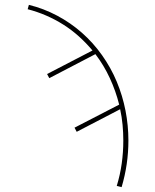

<svg xmlns="http://www.w3.org/2000/svg" viewBox="-20 -548 640 791"><path d="M481 223 461 218Q475 172 481.5 125.5Q488 79 488 31Q488 -1 485 -33.5Q482 -66 475 -98L296 -5L287 -22L471 -117Q457 -173 432.5 -226Q408 -279 373 -325L183 -226L174 -243L361 -340Q335 -371 305 -398Q275 -425 241 -446.5Q207 -468 170 -484Q133 -500 94 -510L99 -528Q160 -513 215.5 -483.5Q271 -454 317.5 -413Q364 -372 400.5 -320.5Q437 -269 461 -211.5Q485 -154 497 -92.5Q509 -31 509 31Q509 80 502 128Q495 176 481 223Z"/></svg>

Font: Iosevka SS04 Thin Extended
Style: Regular
Weight: 100
Width: 7
Monospace: yes
Designer: Belleve Invis
Foundry: Belleve Invis
Version: Version 19.0.0; ttfautohint (v1.8.4)